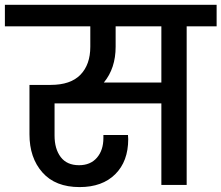

<svg xmlns="http://www.w3.org/2000/svg" viewBox="-44 -760 910 789"><path d="M431.2 -567.9Q431.2 -479.5 382.8 -420.9H619.1V-651.9H431.2ZM-23.9 -651.9V-740.2H846.2V-651.9H723.1V0H619.1V-335H180.2V-203.1Q180.2 -147.9 205.6 -114.5Q231 -81.1 280.8 -81.1Q327.6 -81.1 354.2 -111.8Q380.9 -142.6 380.9 -192.9V-205.1H481.9Q482.9 -198.2 482.9 -188Q482.9 -97.2 429.7 -44.2Q376.5 8.8 283.2 8.8Q183.6 8.8 130.4 -51.3Q77.1 -111.3 77.1 -208V-411.1H164.1Q246.1 -411.1 286.6 -452.9Q327.1 -494.6 327.1 -567.9V-651.9Z"/></svg>

Font: SVN-Poppins Medium
Style: Regular
Weight: 500
Designer: Ninad Kale (Devanagari), Jonny Pinhorn (Latin)
Foundry: Indian Type Foundry
Version: Version 3.002 2017